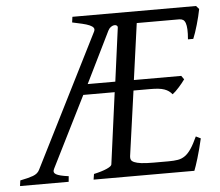

<svg xmlns="http://www.w3.org/2000/svg" viewBox="-64 -667 826 720"><g transform="rotate(-5 349.0 -307.5)"><path d="M399.9 -560.1Q400.4 -565.4 396.5 -568.1Q392.6 -570.8 386.7 -570.1Q380.9 -569.3 374.5 -564.9Q368.2 -560.5 363.8 -551.8L269 -358.9H373ZM673.8 -119.1Q664.1 -76.7 654.5 -45.4Q645 -14.2 639.2 0H259.8L263.2 -21Q293.9 -27.8 312 -35.9Q330.1 -43.9 331.1 -50.8L367.2 -319.8H249L116.2 -54.2Q108.4 -40 120.8 -32.7Q133.3 -25.4 168 -21L166 0H-17.1L-14.2 -21Q16.1 -26.9 34.2 -33.4Q52.2 -40 59.1 -54.2L310.1 -553.2Q314 -561.5 310.1 -567.1Q306.2 -572.8 295.7 -577.4Q285.2 -582 268.6 -585.9Q252 -589.8 231 -594.2L233.9 -615.2H699.2L710 -603Q707.5 -590.3 703.9 -575.2Q700.2 -560.1 695.8 -544.9Q691.4 -529.8 686.8 -516.1Q682.1 -502.4 678.2 -493.2H658.2Q660.2 -515.6 659.4 -530.5Q658.7 -545.4 655.5 -554.4Q652.3 -563.5 646.5 -567.1Q640.6 -570.8 631.8 -570.8H472.2L442.9 -358.9H621.1L630.9 -345.2Q626 -338.4 619.9 -330.8Q613.8 -323.2 607.4 -316.2Q601.1 -309.1 594.7 -303Q588.4 -296.9 583 -293Q577.1 -300.3 570.3 -305.2Q563.5 -310.1 554 -313.5Q544.4 -316.9 531.2 -318.4Q518.1 -319.8 500 -319.8H438L403.8 -75.2Q402.8 -67.9 405.3 -62.3Q407.7 -56.6 417 -52.5Q426.3 -48.3 443.6 -46.1Q460.9 -43.9 490.2 -43.9H545.9Q566.4 -43.9 581.1 -46.4Q595.7 -48.8 607.9 -57.4Q620.1 -65.9 631.3 -82.5Q642.6 -99.1 655.8 -127.9Z"/></g></svg>

Font: Gentium Plus Afr
Style: Italic
Weight: 400
Italic angle: -8°
Designer: J. Victor Gaultney, Annie Olsen, Iska Routamaa, Becca Hirsbrunner
Foundry: SIL International
Version: Version 5.000